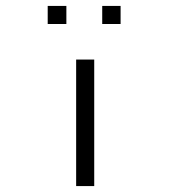

<svg xmlns="http://www.w3.org/2000/svg" viewBox="-20 -677 580 648"><path d="M141 -657H204V-596H141ZM325 -657H387V-596H325ZM237 -476H298V-49H237Z"/></svg>

Font: 3270 Nerd Font Mono
Style: Regular
Weight: 400
Monospace: yes
Version: Version 3.0.1;Nerd Fonts 3.0.0